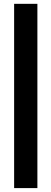

<svg xmlns="http://www.w3.org/2000/svg" viewBox="-20 -798 265 988"><path d="M52.7 169.9V-778.3H172.4V169.9Z"/></svg>

Font: Lato-ExtraBold
Style: Regular
Weight: 500
Designer: Lukasz Dziedzic with Adam Twardoch and Botio Nikoltchev
Foundry: tyPoland Lukasz Dziedzic
Version: ""